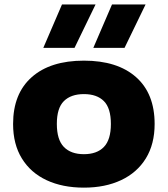

<svg xmlns="http://www.w3.org/2000/svg" viewBox="-20 -828 750 858"><path d="M355 10.5Q259.5 10.5 188.2 -22.8Q117 -56 77.8 -119.8Q38.5 -183.5 38.5 -274Q38.5 -409.5 121.8 -483.2Q205 -557 355 -557Q504.5 -557 587.8 -483.5Q671 -410 671 -274Q671 -184 631.8 -120.2Q592.5 -56.5 521.2 -23Q450 10.5 355 10.5ZM355 -139Q413 -139 444.2 -171.2Q475.5 -203.5 475.5 -274Q475.5 -345 444.2 -376.2Q413 -407.5 355 -407.5Q297 -407.5 265.5 -376.2Q234 -345 234 -274.5Q234 -203.5 265.5 -171.2Q297 -139 355 -139ZM397 -614 480.5 -808H630.5L536.5 -614ZM173.5 -614 257 -808H407L313 -614Z"/></svg>

Font: Encode Sans Expanded ExtraBold
Style: Regular
Weight: 800
Width: 7
Designer: Multiple Designers
Foundry: Impallari Type
Version: Version 3.000; ttfautohint (v1.8.3) -l 8 -r 50 -G 200 -x 14 